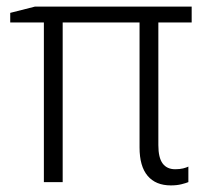

<svg xmlns="http://www.w3.org/2000/svg" viewBox="-20 -552 629 582"><path d="M511 -39Q525 -39 535 -41.5Q545 -44 551 -47V0Q544 3 530 6.5Q516 10 498 10Q452 10 427.5 -19Q403 -48 403 -105V-484H170V0H113V-484H11V-513L86 -532H561V-484H460V-112Q460 -74 473 -56.5Q486 -39 511 -39Z"/></svg>

Font: Noto Sans Display Light
Style: Regular
Weight: 300
Designer: Monotype Design Team
Foundry: Monotype Imaging Inc.
Version: Version 2.003